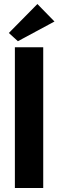

<svg xmlns="http://www.w3.org/2000/svg" viewBox="-20 -935 291 955"><path d="M54 -700H195V0H54ZM251 -828 69 -730 24 -771 166 -915Z"/></svg>

Font: Tilda Sans Extra Bold
Style: Regular
Weight: 800
Designer: ParaType Ltd
Foundry: ParaType Ltd
Version: Version 1.009